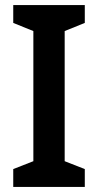

<svg xmlns="http://www.w3.org/2000/svg" viewBox="-20 -800 385 754"><path d="M313 -66V-136L234 -167V-678L313 -710V-780H32V-710L111 -678V-167L32 -136V-66Z"/></svg>

Font: Noto Sans Malayalam UI SemiCondensed SemiBold
Style: Regular
Weight: 600
Width: 4
Designer: Jelle Bosma - Monotype Design Team
Foundry: Monotype Imaging Inc.
Version: Version 2.104